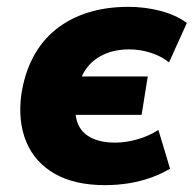

<svg xmlns="http://www.w3.org/2000/svg" viewBox="-20 -529 565 560"><path d="M286 11Q198 11 140 -22Q82 -55 57 -114.5Q32 -174 42 -252Q51 -313 76 -361Q101 -409 141.5 -442Q182 -475 235.5 -492Q289 -509 354 -509Q404 -509 449 -497Q494 -485 525 -462L473 -347Q451 -365 420 -375Q389 -385 356 -385Q318 -385 287 -372Q256 -359 236 -334.5Q216 -310 208 -273L207 -306H411L393 -194H190L201 -226Q197 -188 209.5 -163Q222 -138 249.5 -125.5Q277 -113 315 -113Q347 -113 380.5 -122.5Q414 -132 442 -150L476 -37Q451 -22 420.5 -11Q390 0 356 5.5Q322 11 286 11Z"/></svg>

Font: Nunito Sans 10pt SemiCondensed Black
Style: Italic
Weight: 900
Width: 4
Italic angle: -9°
Designer: Vernon Adams
Foundry: Vernon Adams
Version: Version 3.101;gftools[0.9.27]